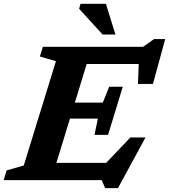

<svg xmlns="http://www.w3.org/2000/svg" viewBox="-44 -955 896 1018"><path d="M513.5 42.5 495.5 0H-24.5L-9 -51.5L82 -77.5L252.5 -630.5L167.5 -655.5L183.5 -707H715L773 -748H832L767 -510H687.5L691.5 -615.5H415.5L353 -411H501L535 -495H607L529 -240H457L475 -326H327L255 -91.5H519L647 -226H727.5L581.5 42.5ZM568 -772H500L375.5 -908.5L383 -935H517.5Z"/></svg>

Font: Newsreader Caption SemiBold
Style: Italic
Weight: 600
Italic angle: -17°
Designer: Hugues Gentile
Foundry: Production Type
Version: Version 1.001